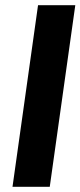

<svg xmlns="http://www.w3.org/2000/svg" viewBox="-20 -717 309 737"><path d="M28 0 126 -697H269L171 0Z"/></svg>

Font: Hanken Grotesk ExtraBold
Style: Italic
Weight: 800
Italic angle: -8°
Designer: Alfredo Marco Pradil
Foundry: Hanken Design Co.
Version: Version 3.013